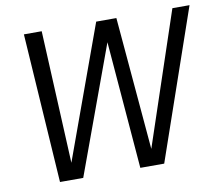

<svg xmlns="http://www.w3.org/2000/svg" viewBox="-76 -780 1003 871"><g transform="rotate(-10 425.0 -344.0)"><path d="M612 0H502L454 -587L239 0H132L87 -688H169L198 -77L420 -688H513L566 -76L771 -688H850Z"/></g></svg>

Font: FiraGO Book
Style: Italic
Weight: 350
Italic angle: -8°
Designer: bBox Type GmbH
Foundry: bBox Type GmbH
Version: Version 1.001